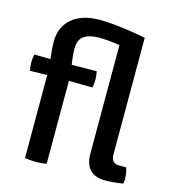

<svg xmlns="http://www.w3.org/2000/svg" viewBox="-110 -832 842 929"><g transform="rotate(15 311.0 -368.0)"><path d="M583.5 -83Q592.5 -58 592.5 -27.5Q592.5 -21.5 592 -15Q591.5 -8.5 590 -3.5Q572.5 -0.5 547.8 2Q523 4.5 501.5 4.5Q450.5 4.5 424.8 -22.5Q399 -49.5 399 -103.5V-679.5L508 -712V-127.5Q508 -83 548 -83ZM152 -493.5 325.5 -495.5Q330 -475 330 -455Q330 -445 329 -434.5Q328 -424 325.5 -414L151.5 -416.5L13 -414Q8.5 -434.5 8.5 -455Q8.5 -474.5 13 -495.5ZM99 -447Q96 -482.5 91.8 -516.2Q87.5 -550 87.5 -581Q87.5 -654 137.5 -696.8Q187.5 -739.5 278 -739.5Q310.5 -739.5 350.5 -735.5Q390.5 -731.5 431.5 -725.2Q472.5 -719 508 -712L469 -633Q442 -639.5 410.5 -644.5Q379 -649.5 348.5 -652.5Q318 -655.5 294.5 -655.5Q247 -655.5 220 -637Q193 -618.5 193 -574Q193 -545 198 -511.8Q203 -478.5 207.5 -445.5V0Q181.5 4.5 152.5 4.5Q125 4.5 99 0Z"/></g></svg>

Font: Signika Negative Medium
Style: Regular
Weight: 500
Designer: Anna Giedry
Foundry: Anna Giedry
Version: Version 2.001